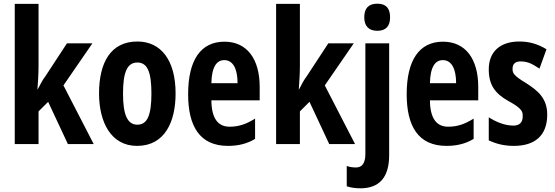

<svg xmlns="http://www.w3.org/2000/svg" viewBox="-20 -781 3011 1041"><path d="M189 -426V-760H60V0H189V-177L241 -229L348 0H488L324 -318L481 -546H343L227 -369C209 -345 203 -331 184 -296H183C186 -343 189 -375 189 -426Z M932 -274C932 -457 851 -556 725 -556C579 -556 517 -440 517 -274C517 -120 581 10 723 10C875 10 932 -123 932 -274ZM647 -273C647 -391 670 -442 725 -442C779 -442 801 -391 801 -274C801 -157 779 -105 725 -105C671 -105 647 -158 647 -273Z M1197 -555C1068 -555 1000 -455 1000 -270C1000 -98 1062 10 1216 10C1270 10 1319 -1 1363 -28V-138C1314 -107 1273 -94 1225 -94C1161 -94 1127 -140 1126 -237H1388V-310C1388 -460 1320 -555 1197 -555ZM1196 -455C1244 -455 1268 -407 1268 -330H1126C1128 -421 1156 -455 1196 -455Z M1606 -426V-760H1477V0H1606V-177L1658 -229L1765 0H1905L1741 -318L1898 -546H1760L1644 -369C1626 -345 1620 -331 1601 -296H1600C1603 -343 1606 -375 1606 -426Z M1955 -687C1955 -639 1980 -614 2026 -614C2072 -614 2095 -639 2095 -687C2095 -735 2074 -761 2026 -761C1978 -761 1955 -736 1955 -687ZM1936 240C2034 239 2090 184 2090 60V-546H1961V53C1961 103 1944 127 1910 127C1893 127 1878 125 1860 119V229C1883 237 1910 240 1936 240Z M2382 -555C2253 -555 2185 -455 2185 -270C2185 -98 2247 10 2401 10C2455 10 2504 -1 2548 -28V-138C2499 -107 2458 -94 2410 -94C2346 -94 2312 -140 2311 -237H2573V-310C2573 -460 2505 -555 2382 -555ZM2381 -455C2429 -455 2453 -407 2453 -330H2311C2313 -421 2341 -455 2381 -455Z M2947 -160C2947 -249 2894 -291 2833 -330C2765 -371 2759 -384 2759 -408C2759 -434 2773 -448 2803 -448C2847 -448 2871 -430 2905 -409L2943 -514C2893 -544 2847 -556 2796 -556C2691 -556 2630 -500 2630 -405C2630 -322 2663 -274 2737 -233C2816 -190 2814 -173 2814 -149C2814 -118 2797 -100 2764 -100C2714 -100 2666 -122 2630 -145V-20C2673 0 2715 10 2766 10C2877 10 2947 -43 2947 -160Z"/></svg>

Font: Noto Sans Kannada ExtraCondensed
Style: Bold
Weight: 700
Width: 2
Designer: Jelle Bosma - Monotype Design Team
Foundry: Monotype Imaging Inc.
Version: Version 2.005